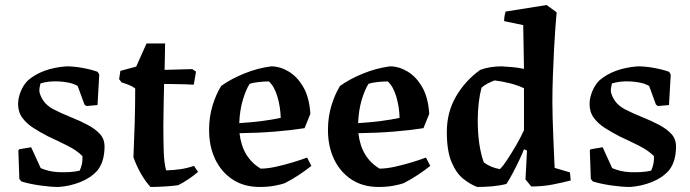

<svg xmlns="http://www.w3.org/2000/svg" viewBox="-20 -732 2745 764"><path d="M213 12Q182 12 139.5 6Q97 0 65 -10L57 -20L53 -133L56 -138L104 -146L142 -63Q159 -56 175.5 -52Q192 -48 213 -47Q237 -46 259 -47.5Q281 -49 297 -53Q310 -80 308 -111Q285 -134 248 -152.5Q211 -171 172 -189Q141 -205 113.5 -222.5Q86 -240 69 -263Q52 -286 52 -318Q52 -342 62.5 -368Q73 -394 91 -412Q148 -461 244 -468Q275 -468 310 -461.5Q345 -455 369 -446L375 -435L368 -314L324 -310L316 -316L289 -390Q273 -399 253.5 -403Q234 -407 214 -408Q173 -410 141 -400Q139 -391 137.5 -383Q136 -375 137 -366Q141 -348 153.5 -330Q166 -312 191 -298Q226 -280 262.5 -265.5Q299 -251 329 -235Q359 -219 377.5 -199Q396 -179 396 -149Q396 -123 390 -99Q384 -75 368 -54Q341 -24 299.5 -7.5Q258 9 213 12Z M579 12Q560 -8 542 -39Q524 -70 511 -106Q514 -174 516 -242.5Q518 -311 518 -380Q508 -388 493 -394Q478 -400 464 -404L454 -417L459 -450L522 -467L563 -559H637L635 -454L745 -457L760 -447L751 -395Q741 -396 718.5 -396.5Q696 -397 672 -397.5Q648 -398 633 -398Q632 -366 631.5 -331Q631 -296 630.5 -268.5Q630 -241 630 -232Q630 -173 631.5 -128.5Q633 -84 641 -54Q673 -55 699.5 -59Q726 -63 752 -72L768 -48Q752 -34 730.5 -19.5Q709 -5 689 5Q668 8 636 10Q604 12 579 12Z M1014 12Q951 12 906 -17.5Q861 -47 836.5 -98Q812 -149 812 -215Q812 -266 825.5 -311Q839 -356 860 -390Q899 -418 952 -439.5Q1005 -461 1059 -468Q1094 -468 1128.5 -447.5Q1163 -427 1187 -385.5Q1211 -344 1215 -279L1192 -222Q1142 -214 1075.5 -208.5Q1009 -203 933 -202Q939 -152 960 -117.5Q981 -83 1017 -61Q1044 -61 1078 -68.5Q1112 -76 1145 -86Q1178 -96 1202 -105L1219 -72Q1198 -55 1171 -37Q1144 -19 1113 -3Q1099 2 1072.5 7Q1046 12 1014 12ZM932 -242Q981 -245 1023 -250.5Q1065 -256 1097 -263Q1096 -306 1084 -347Q1072 -388 1050 -408Q1032 -408 1008.5 -405.5Q985 -403 973 -398Q958 -374 946 -333.5Q934 -293 932 -242Z M1487 12Q1424 12 1379 -17.5Q1334 -47 1309.5 -98Q1285 -149 1285 -215Q1285 -266 1298.5 -311Q1312 -356 1333 -390Q1372 -418 1425 -439.5Q1478 -461 1532 -468Q1567 -468 1601.5 -447.5Q1636 -427 1660 -385.5Q1684 -344 1688 -279L1665 -222Q1615 -214 1548.5 -208.5Q1482 -203 1406 -202Q1412 -152 1433 -117.5Q1454 -83 1490 -61Q1517 -61 1551 -68.5Q1585 -76 1618 -86Q1651 -96 1675 -105L1692 -72Q1671 -55 1644 -37Q1617 -19 1586 -3Q1572 2 1545.5 7Q1519 12 1487 12ZM1405 -242Q1454 -245 1496 -250.5Q1538 -256 1570 -263Q1569 -306 1557 -347Q1545 -388 1523 -408Q1505 -408 1481.5 -405.5Q1458 -403 1446 -398Q1431 -374 1419 -333.5Q1407 -293 1405 -242Z M1879 12Q1852 2 1824 -20Q1796 -42 1777 -86.5Q1758 -131 1758 -207Q1758 -286 1795 -349Q1832 -412 1891 -454Q1929 -468 1976 -468Q1995 -467 2018 -465Q2041 -463 2065 -458L2062 -632L1986 -648Q1986 -667 1992 -686L2155 -712L2195 -683Q2193 -662 2190 -622.5Q2187 -583 2184.5 -533Q2182 -483 2180 -429.5Q2178 -376 2178 -326Q2178 -300 2179 -264.5Q2180 -229 2181.5 -191Q2183 -153 2184.5 -119.5Q2186 -86 2187 -64L2248 -46L2251 -14Q2221 -6 2180.5 2Q2140 10 2094 10L2071 -18L2077 -133L2065 -138Q2060 -124 2047.5 -97.5Q2035 -71 2020.5 -43.5Q2006 -16 1995 0Q1967 7 1937.5 9.5Q1908 12 1879 12ZM1969 -59Q1981 -70 1999 -97.5Q2017 -125 2035.5 -157Q2054 -189 2065 -214V-381Q2037 -394 2005.5 -401.5Q1974 -409 1948 -412Q1935 -407 1921 -400Q1907 -393 1896 -383Q1889 -357 1885 -323Q1881 -289 1881 -254Q1881 -153 1905 -86Q1931 -66 1969 -59Z M2487 12Q2456 12 2413.5 6Q2371 0 2339 -10L2331 -20L2327 -133L2330 -138L2378 -146L2416 -63Q2433 -56 2449.5 -52Q2466 -48 2487 -47Q2511 -46 2533 -47.5Q2555 -49 2571 -53Q2584 -80 2582 -111Q2559 -134 2522 -152.5Q2485 -171 2446 -189Q2415 -205 2387.5 -222.5Q2360 -240 2343 -263Q2326 -286 2326 -318Q2326 -342 2336.5 -368Q2347 -394 2365 -412Q2422 -461 2518 -468Q2549 -468 2584 -461.5Q2619 -455 2643 -446L2649 -435L2642 -314L2598 -310L2590 -316L2563 -390Q2547 -399 2527.5 -403Q2508 -407 2488 -408Q2447 -410 2415 -400Q2413 -391 2411.5 -383Q2410 -375 2411 -366Q2415 -348 2427.5 -330Q2440 -312 2465 -298Q2500 -280 2536.5 -265.5Q2573 -251 2603 -235Q2633 -219 2651.5 -199Q2670 -179 2670 -149Q2670 -123 2664 -99Q2658 -75 2642 -54Q2615 -24 2573.5 -7.5Q2532 9 2487 12Z"/></svg>

Font: Labrada SemiBold
Style: Regular
Weight: 600
Designer: Mercedes Jáuregui
Foundry: Omnibus-Type Team
Version: Version 1.000; ttfautohint (v1.8.4.7-5d5b)